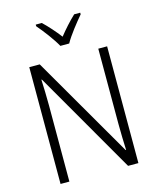

<svg xmlns="http://www.w3.org/2000/svg" viewBox="-136 -1041 930 1134"><g transform="rotate(-15 329.0 -473.5)"><path d="M301 -788H355C379 -832 431 -897 465 -937V-947H428C392 -913 359 -876 328 -837C299 -875 262 -917 230 -947H193V-937C227 -898 277 -832 301 -788ZM567 0V-714H513V-251C513 -203 515 -139 517 -94H514L155 -714H91V0H145V-466C145 -524 143 -575 141 -624H144L504 0Z"/></g></svg>

Font: Noto Sans Gujarati UI SemiCondensed Light
Style: Regular
Weight: 300
Width: 4
Designer: Jelle Bosma - Monotype Design Team, Universal Thirst
Foundry: Monotype Imaging Inc.
Version: Version 2.106